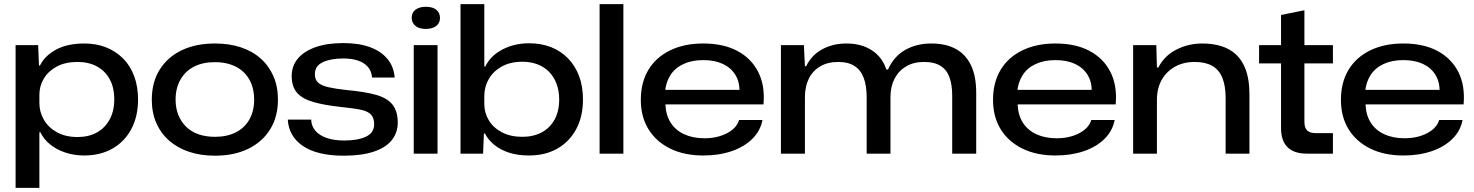

<svg xmlns="http://www.w3.org/2000/svg" viewBox="-20 -749 7185 936"><path d="M56 167V-529H166L170 -430H175Q199 -478 254 -507.5Q309 -537 391 -537Q450 -537 497.5 -518Q545 -499 580 -464Q615 -429 634 -378Q653 -327 653 -264Q653 -181 620 -119.5Q587 -58 528 -24.5Q469 9 390 9Q342 9 299.5 -5Q257 -19 225.5 -44Q194 -69 177 -104H172V167ZM358 -81Q412 -81 452 -103Q492 -125 514.5 -166.5Q537 -208 537 -264Q537 -323 514.5 -363.5Q492 -404 452 -425.5Q412 -447 358 -447Q299 -447 257.5 -425Q216 -403 194 -366.5Q172 -330 172 -287V-247Q172 -203 194 -165Q216 -127 258 -104Q300 -81 358 -81Z M1028 10Q958 10 901.5 -9Q845 -28 804.5 -63.5Q764 -99 742 -149.5Q720 -200 720 -263Q720 -348 758.5 -409.5Q797 -471 866 -504Q935 -537 1028 -537Q1097 -537 1153.5 -518.5Q1210 -500 1250.5 -464Q1291 -428 1313 -377.5Q1335 -327 1335 -263Q1335 -180 1297 -118.5Q1259 -57 1190 -23.5Q1121 10 1028 10ZM1028 -82Q1087 -82 1130 -104Q1173 -126 1196 -167Q1219 -208 1219 -263Q1219 -305 1206 -339Q1193 -373 1168 -397Q1143 -421 1107.5 -433.5Q1072 -446 1028 -446Q968 -446 925.5 -424Q883 -402 859.5 -360.5Q836 -319 836 -263Q836 -222 849.5 -188.5Q863 -155 887.5 -131Q912 -107 947.5 -94.5Q983 -82 1028 -82Z M1655 10Q1591 10 1541 -2Q1491 -14 1456.5 -37.5Q1422 -61 1403.5 -93.5Q1385 -126 1383 -166H1497Q1498 -134 1517.5 -111.5Q1537 -89 1572.5 -76.5Q1608 -64 1658 -64Q1725 -64 1764.5 -83Q1804 -102 1804 -143Q1804 -173 1789.5 -189.5Q1775 -206 1741 -213.5Q1707 -221 1647 -227Q1561 -236 1506.5 -252Q1452 -268 1427 -298Q1402 -328 1402 -378Q1402 -428 1432.5 -464Q1463 -500 1519.5 -519.5Q1576 -539 1654 -539Q1730 -539 1784 -519Q1838 -499 1869 -461.5Q1900 -424 1904 -371H1794Q1791 -404 1772 -424.5Q1753 -445 1723 -454.5Q1693 -464 1654 -464Q1593 -464 1554 -446Q1515 -428 1515 -387Q1515 -361 1530.5 -346.5Q1546 -332 1580.5 -324Q1615 -316 1670 -310Q1759 -302 1813.5 -286.5Q1868 -271 1893.5 -239Q1919 -207 1919 -151Q1919 -103 1890.5 -66.5Q1862 -30 1803 -10Q1744 10 1655 10Z M1997 0V-529H2113V0ZM2056 -608Q2022 -608 2004.5 -623.5Q1987 -639 1987 -662Q1987 -688 2006 -702Q2025 -716 2056 -716Q2090 -716 2107.5 -701Q2125 -686 2125 -662Q2125 -636 2106 -622Q2087 -608 2056 -608Z M2559 9Q2505 9 2462.5 -4.5Q2420 -18 2390 -42.5Q2360 -67 2344 -98H2339L2335 0H2225V-729H2341V-425H2346Q2371 -477 2429 -507.5Q2487 -538 2559 -538Q2619 -538 2667 -519Q2715 -500 2750 -463.5Q2785 -427 2803.5 -377Q2822 -327 2822 -264Q2822 -181 2789 -119.5Q2756 -58 2697 -24.5Q2638 9 2559 9ZM2526 -82Q2580 -82 2620.5 -103.5Q2661 -125 2683.5 -166Q2706 -207 2706 -264Q2706 -307 2693 -341Q2680 -375 2656.5 -399Q2633 -423 2600 -435.5Q2567 -448 2527 -448Q2468 -448 2426.5 -425Q2385 -402 2363 -364Q2341 -326 2341 -281V-242Q2341 -199 2363 -162.5Q2385 -126 2427 -104Q2469 -82 2526 -82Z M2903 0V-729H3019V0Z M3409 9Q3315 9 3246.5 -25Q3178 -59 3141 -119.5Q3104 -180 3104 -262Q3104 -347 3141 -408.5Q3178 -470 3247 -503.5Q3316 -537 3408 -537Q3507 -537 3575 -500.5Q3643 -464 3676.5 -398Q3710 -332 3702 -240H3224Q3226 -188 3249.5 -151Q3273 -114 3315.5 -94.5Q3358 -75 3414 -75Q3477 -75 3524 -99.5Q3571 -124 3583 -164H3697Q3687 -111 3647.5 -72Q3608 -33 3546.5 -12Q3485 9 3409 9ZM3222 -301 3216 -311H3593L3585 -302Q3586 -351 3564 -385.5Q3542 -420 3502.5 -438Q3463 -456 3408 -456Q3353 -456 3312 -437Q3271 -418 3248.5 -383Q3226 -348 3222 -301Z M3787 0V-529H3899L3904 -426H3910Q3936 -480 3988 -508.5Q4040 -537 4107 -537Q4179 -537 4230 -504Q4281 -471 4301 -410H4309Q4338 -475 4393.5 -506Q4449 -537 4520 -537Q4590 -537 4638.5 -511Q4687 -485 4713 -432Q4739 -379 4739 -296V0H4622V-282Q4622 -333 4609.5 -370Q4597 -407 4566.5 -427Q4536 -447 4484 -447Q4434 -447 4397.5 -425.5Q4361 -404 4341 -365.5Q4321 -327 4321 -276V0H4205V-274Q4205 -331 4190.5 -369.5Q4176 -408 4145.5 -427.5Q4115 -447 4067 -447Q4015 -447 3978.5 -425.5Q3942 -404 3923 -365.5Q3904 -327 3904 -276V0Z M5126 9Q5032 9 4963.5 -25Q4895 -59 4858 -119.5Q4821 -180 4821 -262Q4821 -347 4858 -408.5Q4895 -470 4964 -503.5Q5033 -537 5125 -537Q5224 -537 5292 -500.5Q5360 -464 5393.5 -398Q5427 -332 5419 -240H4941Q4943 -188 4966.5 -151Q4990 -114 5032.5 -94.5Q5075 -75 5131 -75Q5194 -75 5241 -99.5Q5288 -124 5300 -164H5414Q5404 -111 5364.5 -72Q5325 -33 5263.5 -12Q5202 9 5126 9ZM4939 -301 4933 -311H5310L5302 -302Q5303 -351 5281 -385.5Q5259 -420 5219.5 -438Q5180 -456 5125 -456Q5070 -456 5029 -437Q4988 -418 4965.5 -383Q4943 -348 4939 -301Z M5504 0V-529H5617L5620 -420H5627Q5656 -477 5714.5 -507Q5773 -537 5841 -537Q5892 -537 5934 -524Q5976 -511 6006.5 -482.5Q6037 -454 6054 -406.5Q6071 -359 6071 -290V0H5955V-270Q5955 -330 5939 -369.5Q5923 -409 5889.5 -428Q5856 -447 5804 -447Q5749 -447 5707.5 -423.5Q5666 -400 5643 -359Q5620 -318 5620 -262V0Z M6351 0Q6288 0 6256.5 -31.5Q6225 -63 6225 -125V-440H6118V-529H6225V-676L6339 -699V-529H6478V-440H6339V-155Q6339 -126 6352.5 -113Q6366 -100 6394 -100H6478V0Z M6822 9Q6728 9 6659.5 -25Q6591 -59 6554 -119.5Q6517 -180 6517 -262Q6517 -347 6554 -408.5Q6591 -470 6660 -503.5Q6729 -537 6821 -537Q6920 -537 6988 -500.5Q7056 -464 7089.5 -398Q7123 -332 7115 -240H6637Q6639 -188 6662.5 -151Q6686 -114 6728.5 -94.5Q6771 -75 6827 -75Q6890 -75 6937 -99.5Q6984 -124 6996 -164H7110Q7100 -111 7060.5 -72Q7021 -33 6959.5 -12Q6898 9 6822 9ZM6635 -301 6629 -311H7006L6998 -302Q6999 -351 6977 -385.5Q6955 -420 6915.5 -438Q6876 -456 6821 -456Q6766 -456 6725 -437Q6684 -418 6661.5 -383Q6639 -348 6635 -301Z"/></svg>

Font: Mona Sans Expanded Medium
Style: Regular
Weight: 500
Width: 7
Designer: Deni Anggara
Foundry: GitHub
Version: Version 2.000